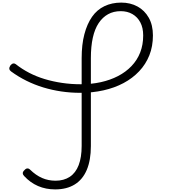

<svg xmlns="http://www.w3.org/2000/svg" viewBox="-20 -1440 1302 1479"><path d="M405 19Q333 19 273 -7Q213 -33 166 -84Q156 -94 155.5 -105.5Q155 -117 168 -129Q179 -142 190.5 -142.5Q202 -143 212 -133Q256 -90 304 -69Q352 -48 408 -48Q472 -48 517.5 -78Q563 -108 586 -168Q609 -228 609 -316V-992Q609 -1097 630 -1176.5Q651 -1256 689 -1310.5Q727 -1365 784.5 -1392.5Q842 -1420 914 -1420Q984 -1420 1039 -1390Q1094 -1360 1126 -1303.5Q1158 -1247 1158 -1167Q1158 -1083 1130.5 -1014Q1103 -945 1052 -891Q1001 -837 931.5 -800Q862 -763 777 -744Q692 -725 597 -725Q524 -725 452.5 -735.5Q381 -746 313.5 -766.5Q246 -787 183.5 -818Q121 -849 65 -890Q54 -898 52 -909Q50 -920 60 -936Q71 -949 81.5 -951Q92 -953 101 -946Q149 -908 205 -879Q261 -850 324 -831Q387 -812 457 -801.5Q527 -791 601 -791Q684 -791 756.5 -807Q829 -823 889 -854Q949 -885 993 -931Q1037 -977 1060 -1036Q1083 -1095 1083 -1167Q1083 -1226 1061 -1267.5Q1039 -1309 1000 -1331.5Q961 -1354 910 -1354Q855 -1354 812.5 -1330.5Q770 -1307 740 -1262Q710 -1217 695 -1149.5Q680 -1082 680 -992V-315Q680 -206 648.5 -131.5Q617 -57 555.5 -19Q494 19 405 19Z"/></svg>

Font: Playwrite BE WAL Light
Style: Regular
Weight: 300
Version: Version 1.002